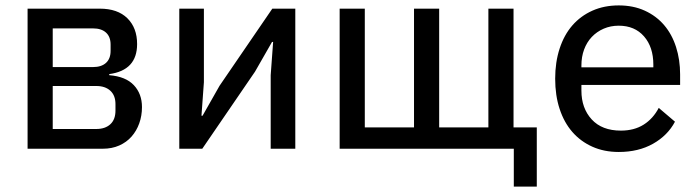

<svg xmlns="http://www.w3.org/2000/svg" viewBox="-20 -550 2580 710"><path d="M82 -518H349Q415 -518 451 -482.5Q487 -447 487 -387Q487 -290 384 -276V-272Q445 -267 475 -235Q505 -203 505 -154Q505 -122 495 -94Q485 -66 466.5 -45Q448 -24 421 -12Q394 0 360 0H82ZM336 -73Q369 -73 388 -90.5Q407 -108 407 -141V-165Q407 -197 388 -214.5Q369 -232 336 -232H175V-73ZM324 -302Q355 -302 372 -317.5Q389 -333 389 -362V-385Q389 -414 372 -429.5Q355 -445 324 -445H175V-302Z M643 -518H734V-246L725 -122H729L792 -233L987 -518H1072V0H981V-272L990 -395H986L923 -285L728 0H643Z M1880 0H1236V-518H1329V-79H1511V-518H1604V-79H1786V-518H1879V-79H1965V140H1880Z M2268 12Q2214 12 2170.5 -7.5Q2127 -27 2096.5 -62Q2066 -97 2049.5 -147Q2033 -197 2033 -259Q2033 -320 2049.5 -370.5Q2066 -421 2096.5 -456Q2127 -491 2170.5 -510.5Q2214 -530 2268 -530Q2322 -530 2364.5 -510.5Q2407 -491 2436 -457Q2465 -423 2480 -376Q2495 -329 2495 -275V-236H2130V-215Q2130 -150 2168 -108.5Q2206 -67 2276 -67Q2325 -67 2360 -89Q2395 -111 2416 -151L2476 -100Q2449 -49 2395 -18.5Q2341 12 2268 12ZM2268 -455Q2238 -455 2212.5 -444Q2187 -433 2168.5 -413.5Q2150 -394 2140 -367Q2130 -340 2130 -308V-301H2396V-311Q2396 -376 2361.5 -415.5Q2327 -455 2268 -455Z"/></svg>

Font: IBM Plex Sans Text
Style: Regular
Weight: 450
Designer: Mike Abbink, Paul van der Laan, Pieter van Rosmalen
Foundry: Bold Monday
Version: Version 3.005